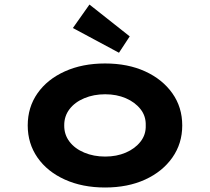

<svg xmlns="http://www.w3.org/2000/svg" viewBox="-20 -824 934 854"><path d="M447.2 10Q346.5 10 268.4 -25.3Q190.3 -60.6 146.8 -123.1Q103.3 -185.7 103.3 -265.9Q103.3 -347 146.8 -409.1Q190.3 -471.2 268.4 -506.5Q346.5 -541.7 447.2 -541.7Q548.5 -541.7 625.6 -506.5Q702.6 -471.2 746.6 -409.1Q790.6 -347 790.6 -265.9Q790.6 -185.7 746.6 -123.1Q702.6 -60.6 625.6 -25.3Q548.5 10 447.2 10ZM447.8 -127.6Q498.7 -127.6 539.6 -145.2Q580.4 -162.7 605 -194Q629.6 -225.4 628.2 -265.9Q629.6 -307.4 605 -338.5Q580.4 -369.6 539.6 -387.1Q498.7 -404.7 447.8 -404.7Q396.7 -404.7 354.8 -387.1Q312.9 -369.6 289.1 -338.3Q265.3 -307 265.7 -265.9Q265.3 -225.4 289.1 -194Q312.9 -162.7 354.8 -145.2Q396.7 -127.6 447.8 -127.6ZM509.2 -589.4 304.2 -699.4 377.9 -803.8 557 -662.2Z"/></svg>

Font: Lexend Peta
Style: Regular
Weight: 400
Designer: Bonnie Shaver-Troup, Thomas Jockin
Foundry: Lexend
Version: Version 1.007